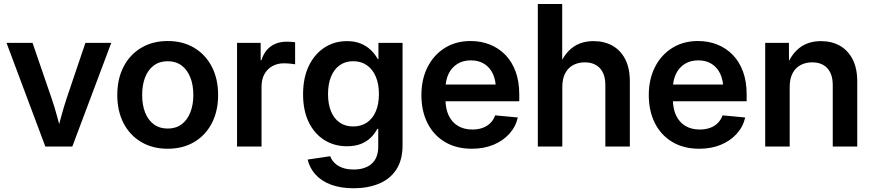

<svg xmlns="http://www.w3.org/2000/svg" viewBox="-20 -748 4456 980"><path d="M211.4 0 13.2 -529.3H146L242.7 -248Q258.8 -201.2 271.5 -153.8Q284.2 -106.4 297.4 -58.6H267.1Q279.8 -106.4 292.5 -153.6Q305.2 -200.7 320.8 -248L416 -529.3H547.9L349.1 0Z M835.9 11.2Q758.8 11.2 700.7 -23.2Q642.6 -57.6 610.6 -119.4Q578.6 -181.2 578.6 -263.2Q578.6 -345.2 610.6 -407.2Q642.6 -469.2 700.7 -503.9Q758.8 -538.6 835.9 -538.6Q913.6 -538.6 971.4 -503.9Q1029.3 -469.2 1061.3 -407.2Q1093.3 -345.2 1093.3 -263.2Q1093.3 -181.2 1061.3 -119.4Q1029.3 -57.6 971.4 -23.2Q913.6 11.2 835.9 11.2ZM835.9 -91.8Q877.9 -91.8 907 -113.5Q936 -135.3 951.4 -174.1Q966.8 -212.9 966.8 -263.2Q966.8 -314.5 951.4 -353Q936 -391.6 907 -413.6Q877.9 -435.5 835.9 -435.5Q794.4 -435.5 765.1 -413.8Q735.8 -392.1 720.7 -353.3Q705.6 -314.5 705.6 -263.2Q705.6 -212.4 720.7 -173.8Q735.8 -135.3 765.1 -113.5Q794.4 -91.8 835.9 -91.8Z M1189.9 0V-529.3H1310.5V-440.9H1314.5Q1328.6 -486.8 1361.8 -511Q1395 -535.2 1443.8 -535.2Q1455.1 -535.2 1466.8 -534.4Q1478.5 -533.7 1486.3 -532.2V-419.9Q1479.5 -421.4 1462.4 -423.1Q1445.3 -424.8 1427.7 -424.8Q1396 -424.8 1370.4 -410.6Q1344.7 -396.5 1329.8 -369.9Q1314.9 -343.3 1314.9 -305.2V0Z M1785.6 212.9Q1718.8 212.9 1669.7 194.6Q1620.6 176.3 1590.6 143.1Q1560.5 109.9 1550.3 66.4L1665.5 49.3Q1672.4 68.4 1687.7 83.7Q1703.1 99.1 1727.5 108.2Q1752 117.2 1785.6 117.2Q1843.8 117.2 1877.2 87.6Q1910.6 58.1 1910.6 -0.5V-90.3H1905.8Q1892.6 -64.9 1871.6 -44.7Q1850.6 -24.4 1820.8 -12.9Q1791 -1.5 1751 -1.5Q1686 -1.5 1635.3 -33.4Q1584.5 -65.4 1555.7 -124.8Q1526.9 -184.1 1526.9 -266.6Q1526.9 -350.1 1555.9 -410.9Q1585 -471.7 1635.7 -504.9Q1686.5 -538.1 1751 -538.1Q1791 -538.1 1821.3 -525.6Q1851.6 -513.2 1873 -492.4Q1894.5 -471.7 1908.2 -446.3H1911.6V-529.3H2034.7V-6.8Q2034.7 69.8 2002.2 118.4Q1969.7 167 1913.3 189.9Q1856.9 212.9 1785.6 212.9ZM1782.7 -102.5Q1823.7 -102.5 1853.3 -122.8Q1882.8 -143.1 1898.4 -180.2Q1914.1 -217.3 1914.1 -268.1Q1914.1 -318.4 1898.4 -356Q1882.8 -393.6 1853.3 -414.6Q1823.7 -435.5 1782.7 -435.5Q1742.7 -435.5 1713.9 -415Q1685.1 -394.5 1669.7 -356.9Q1654.3 -319.3 1654.3 -268.1Q1654.3 -216.3 1669.7 -179.2Q1685.1 -142.1 1713.9 -122.3Q1742.7 -102.5 1782.7 -102.5Z M2388.7 11.2Q2309.1 11.2 2251.2 -23.2Q2193.4 -57.6 2162.1 -119.4Q2130.9 -181.2 2130.9 -262.7Q2130.9 -343.8 2162.6 -406Q2194.3 -468.3 2250.7 -503.4Q2307.1 -538.6 2381.8 -538.6Q2435.5 -538.6 2480.7 -520.5Q2525.9 -502.4 2559.6 -467.8Q2593.3 -433.1 2611.8 -382.6Q2630.4 -332 2630.4 -267.1V-231H2184.6V-316.4H2567.9L2511.2 -292.5Q2511.2 -337.4 2496.1 -370.4Q2481 -403.3 2452.4 -421.6Q2423.8 -439.9 2383.3 -439.9Q2343.3 -439.9 2314.2 -421.6Q2285.2 -403.3 2269.5 -370.8Q2253.9 -338.4 2253.9 -296.4V-240.2Q2253.9 -192.4 2270.5 -158Q2287.1 -123.5 2317.9 -105.2Q2348.6 -86.9 2391.1 -86.9Q2420.4 -86.9 2443.8 -95.5Q2467.3 -104 2483.4 -120.4Q2499.5 -136.7 2507.3 -159.2L2623 -148.4Q2612.3 -101.1 2579.6 -64.9Q2546.9 -28.8 2498 -8.8Q2449.2 11.2 2388.7 11.2Z M2850.1 -304.2V0H2725.1V-727.5H2849.6V-396H2829.1Q2853 -465.8 2897.9 -502Q2942.9 -538.1 3009.8 -538.1Q3064.9 -538.1 3106.7 -514.4Q3148.4 -490.7 3171.6 -445.1Q3194.8 -399.4 3194.8 -333V0H3069.8V-313.5Q3069.8 -369.6 3042.2 -399.7Q3014.6 -429.7 2964.8 -429.7Q2931.6 -429.7 2905.8 -416Q2879.9 -402.3 2865 -374.3Q2850.1 -346.2 2850.1 -304.2Z M3549.3 11.2Q3469.7 11.2 3411.9 -23.2Q3354 -57.6 3322.8 -119.4Q3291.5 -181.2 3291.5 -262.7Q3291.5 -343.8 3323.2 -406Q3355 -468.3 3411.4 -503.4Q3467.8 -538.6 3542.5 -538.6Q3596.2 -538.6 3641.4 -520.5Q3686.5 -502.4 3720.2 -467.8Q3753.9 -433.1 3772.5 -382.6Q3791 -332 3791 -267.1V-231H3345.2V-316.4H3728.5L3671.9 -292.5Q3671.9 -337.4 3656.7 -370.4Q3641.6 -403.3 3613 -421.6Q3584.5 -439.9 3543.9 -439.9Q3503.9 -439.9 3474.9 -421.6Q3445.8 -403.3 3430.2 -370.8Q3414.6 -338.4 3414.6 -296.4V-240.2Q3414.6 -192.4 3431.2 -158Q3447.8 -123.5 3478.5 -105.2Q3509.3 -86.9 3551.8 -86.9Q3581.1 -86.9 3604.5 -95.5Q3627.9 -104 3644 -120.4Q3660.2 -136.7 3668 -159.2L3783.7 -148.4Q3772.9 -101.1 3740.2 -64.9Q3707.5 -28.8 3658.7 -8.8Q3609.9 11.2 3549.3 11.2Z M4010.7 -304.2V0H3885.7V-529.3H4006.8L4007.3 -396H3989.7Q4013.7 -465.8 4058.6 -502Q4103.5 -538.1 4170.4 -538.1Q4225.6 -538.1 4267.1 -514.4Q4308.6 -490.7 4332 -445.1Q4355.5 -399.4 4355.5 -333V0H4230.5V-313.5Q4230.5 -369.6 4202.9 -399.7Q4175.3 -429.7 4125.5 -429.7Q4092.3 -429.7 4066.4 -416Q4040.5 -402.3 4025.6 -374.3Q4010.7 -346.2 4010.7 -304.2Z"/></svg>

Font: Inter 24pt SemiBold
Style: Regular
Weight: 600
Designer: Rasmus Andersson
Foundry: rsms
Version: Version 4.001;git-66647c0bb